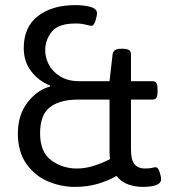

<svg xmlns="http://www.w3.org/2000/svg" viewBox="-20 -726 664 752"><path d="M611 -24Q611 6 538 6Q510 6 482.5 -3.5Q455 -13 436 -37Q406 -19 364.5 -6.5Q323 6 273 6Q219 6 168 -15.5Q117 -37 83.5 -84Q50 -131 50 -203Q50 -276 88 -325Q126 -374 176 -387V-391Q131 -409 102 -447Q73 -485 73 -538Q73 -620 128.5 -663Q184 -706 275 -706Q308 -706 334 -699Q360 -692 360 -674Q360 -665 354 -645Q348 -625 338 -625Q333 -625 315.5 -629.5Q298 -634 277 -634Q208 -634 182.5 -601.5Q157 -569 157 -529Q157 -501 171 -473.5Q185 -446 215.5 -427Q246 -408 291 -408H409L421 -513Q424 -535 453 -535H463Q493 -535 493 -513V-408H577Q588 -408 592.5 -401Q597 -394 597 -378V-366Q597 -350 592.5 -343Q588 -336 577 -336H493V-140Q493 -98 507.5 -82Q522 -66 547 -66Q566 -66 575.5 -68.5Q585 -71 590 -71Q599 -71 605 -52.5Q611 -34 611 -24ZM281 -66Q314 -66 348.5 -77Q383 -88 411 -103Q409 -121 409 -132V-336H287Q214 -336 175.5 -306Q137 -276 137 -204Q137 -130 181 -98Q225 -66 281 -66Z"/></svg>

Font: Asap-Regular
Style: Regular
Weight: 400
Designer: Pablo Cosgaya
Foundry: Omnibus-Type
Version: Version 2.000; ttfautohint (v1.8)